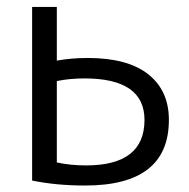

<svg xmlns="http://www.w3.org/2000/svg" viewBox="-20 -540 560 569"><path d="M75.2 -519.5H148.4V-360.4Q191.4 -368.2 240.2 -368.2Q358.4 -368.2 419.4 -319.8Q480.5 -271.5 480.5 -184.6Q480.5 10.7 230.5 9.8Q147.5 9.8 75.2 -4.9ZM148.4 -299.8V-58.6Q188.5 -49.8 235.4 -49.8Q408.2 -49.8 408.2 -184.6Q408.2 -307.6 230.5 -307.6Q186.5 -307.6 148.4 -299.8Z"/></svg>

Font: Mgen+ 1c regular
Style: Regular
Weight: 400
Designer: [Source Han Sans]
Ryoko NISHIZUKA  (kana & ideographs); Paul D. Hunt (Latin, Greek & Cyrillic); Wenlong ZHANG  (bopomofo
Version: Version 1.059.20150602